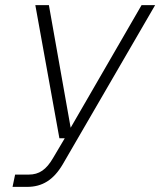

<svg xmlns="http://www.w3.org/2000/svg" viewBox="-20 -730 626 750"><path d="M29 0H86C145 0 189 -27 225 -88L586 -710H533L256 -231L171 -710H118L212 -190H233L188 -114C161 -67 133 -48 92 -48H39Z"/></svg>

Font: Geist ExtraLight
Style: Italic
Weight: 200
Italic angle: -12°
Designer: Basement.studio, Andrés Briganti, Mateo Zaragoza
Foundry: Basement.studio, Vercel, Andrés Briganti, Guido Ferreyra, Mateo Zaragoza
Version: Version 1.500